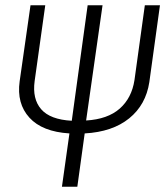

<svg xmlns="http://www.w3.org/2000/svg" viewBox="-20 -705 624 725"><path d="M526.9 -685.1H584L543.9 -395Q530.8 -309.1 467.8 -258.1Q404.8 -207 299.8 -201.2L272 0H213.9L242.2 -201.2Q139.6 -207.5 91.1 -260.7Q42.5 -314 54.2 -397.9L95.2 -685.1H150.9L110.8 -398.9Q101.6 -331.5 135.5 -292.5Q169.4 -253.4 251 -249L311 -685.1H367.2L305.2 -250Q386.7 -254.9 432.1 -294.9Q477.5 -335 487.8 -402.8Z"/></svg>

Font: Fira Sans Compressed Light
Style: Italic
Weight: 300
Width: 3
Italic angle: -8°
Designer: Carrois Corporate & Edenspiekermann AG
Foundry: Carrois Corporate GbR & Edenspiekermann AG
Version: Version 4.203;PS 004.203;hotconv 1.0.88;makeotf.lib2.5.64775